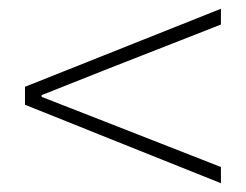

<svg xmlns="http://www.w3.org/2000/svg" viewBox="-20 -584 561 438"><path d="M484 -166 37 -345V-386L484 -564V-528L221 -425L75 -367V-363L221 -306L484 -203Z"/></svg>

Font: Noto Sans SC Thin Thin
Style: Regular
Weight: 250
Version: Version 2.004-H2;hotconv 1.0.118;makeotfexe 2.5.65603